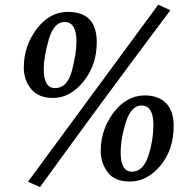

<svg xmlns="http://www.w3.org/2000/svg" viewBox="-20 -759 813 808"><path d="M148.4 28.3 97.7 5.9 646 -739.3 696.8 -715.8Q388.7 -304.7 148.4 28.3ZM202.6 -346.7Q142.1 -346.7 111.1 -384.3Q80.1 -421.9 80.1 -474.6Q80.1 -565.4 134.5 -637.2Q189 -709 265.6 -709Q387.2 -709 387.2 -581.5Q387.2 -484.9 331.3 -415.8Q275.4 -346.7 202.6 -346.7ZM211.9 -388.2Q263.2 -388.2 282.5 -460.9Q301.8 -533.7 301.8 -585.4Q301.8 -666.5 251.5 -666.5Q207 -666.5 185.5 -593.8Q164.1 -521 164.1 -466.8Q164.1 -388.2 211.9 -388.2ZM526.4 4.9Q460.9 4.9 432.4 -35.2Q403.8 -75.2 403.8 -123Q403.8 -213.9 458.3 -285.6Q512.7 -357.4 589.4 -357.4Q647 -357.4 679 -324.7Q710.9 -292 710.9 -230Q710.9 -128.4 655 -61.8Q599.1 4.9 526.4 4.9ZM535.6 -36.6Q582 -36.6 603.8 -102.1Q625.5 -167.5 625.5 -233.9Q625.5 -314.9 575.2 -314.9Q532.2 -314.9 510 -245.8Q487.8 -176.8 487.8 -115.7Q487.8 -36.6 535.6 -36.6Z"/></svg>

Font: Kelvinch
Style: Bold Italic
Weight: 700
Italic angle: -10°
Designer: Paul James Miller
Foundry: High-Logic / Made with FontCreator
Version: Version 3.30 September 23, 2016